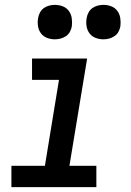

<svg xmlns="http://www.w3.org/2000/svg" viewBox="-20 -771 540 791"><path d="M27 0V-88H165L223 -442H112V-530H339L266 -88H377V0ZM406 -609Q389 -609 373.5 -615Q358 -621 348.5 -634Q339 -647 336.5 -663.5Q334 -680 337 -697Q339 -709 345 -720Q351 -731 361 -738Q371 -745 383 -748Q395 -751 406 -751Q423 -751 438.5 -745Q454 -739 463.5 -726Q473 -713 475.5 -696.5Q478 -680 476 -663Q474 -651 468 -640Q462 -629 451.5 -622Q441 -615 429.5 -612Q418 -609 406 -609ZM206 -609Q189 -609 173.5 -615Q158 -621 148.5 -634Q139 -647 136.5 -663.5Q134 -680 137 -697Q139 -709 145 -720Q151 -731 161 -738Q171 -745 183 -748Q195 -751 206 -751Q223 -751 238.5 -745Q254 -739 263.5 -726Q273 -713 275.5 -696.5Q278 -680 276 -663Q274 -651 268 -640Q262 -629 251.5 -622Q241 -615 229.5 -612Q218 -609 206 -609Z"/></svg>

Font: Iosevka Curly Slab SmBdObl
Style: Regular
Weight: 600
Italic angle: -9°
Monospace: yes
Designer: Belleve Invis
Foundry: Belleve Invis
Version: Version 11.0.0; ttfautohint (v1.8.3)